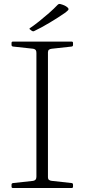

<svg xmlns="http://www.w3.org/2000/svg" viewBox="-20 -945 425 965"><path d="M163 0V-736H221V0ZM45 0Q38 0 38 -7V-17Q38 -24 46 -25L147 -36Q156 -38 159.5 -43Q163 -48 163 -57V-220H221V-54Q221 -45 226 -41Q231 -37 240 -36L340 -25Q347 -24 347 -17V-7Q347 0 340 0ZM38 -729Q38 -736 45 -736H340Q347 -736 347 -729V-719Q347 -712 340 -711L240 -700Q231 -699 226 -695Q221 -691 221 -682V-516H163V-679Q163 -689 159.5 -693.5Q156 -698 147 -700L46 -711Q38 -712 38 -719ZM131 -797Q125 -800 131 -804Q152 -818 177 -838Q202 -858 226.5 -879.5Q251 -901 270 -921Q275 -926 282 -925Q294 -922 303 -918Q312 -914 319 -908Q324 -903 324.5 -900Q325 -897 321.5 -893Q318 -889 309 -882Q273 -857 229.5 -831Q186 -805 152 -789Q147 -786 140 -790Z"/></svg>

Font: Hahmlet ExtraLight
Style: Regular
Weight: 250
Designer: Minjoo Ham & Mark Frömberg
Foundry: hypertype
Version: Version 1.002